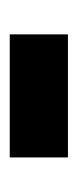

<svg xmlns="http://www.w3.org/2000/svg" viewBox="96 -449 158 390"><g transform="rotate(90 175.0 -254.0)"><path d="M49.8 -313H299.8V-194.8H49.8Z"/></g></svg>

Font: Berkshire Swash
Style: Regular
Weight: 700
Designer: Astigmatic (AOETI)
Foundry: Astigmatic (AOETI)
Version: Version 1.000